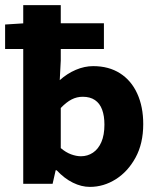

<svg xmlns="http://www.w3.org/2000/svg" viewBox="-23 -720 619 752"><path d="M329 12Q296 12 262.5 -4.5Q229 -21 199 -53H195L183 0H68V-700H215V-483L211 -406Q240 -432 274 -446.5Q308 -461 342 -461Q403 -461 447 -433Q491 -405 514.5 -353.5Q538 -302 538 -234Q538 -158 508 -103Q478 -48 430.5 -18Q383 12 329 12ZM294 -108Q320 -108 341 -122Q362 -136 374 -163.5Q386 -191 386 -232Q386 -266 377 -290.5Q368 -315 349 -328Q330 -341 301 -341Q278 -341 257.5 -330.5Q237 -320 215 -297V-140Q235 -123 255.5 -115.5Q276 -108 294 -108ZM-3 -528V-624L76 -629H384V-528Z"/></svg>

Font: Source Sans 3
Style: Bold
Weight: 700
Designer: Paul D. Hunt
Foundry: Adobe
Version: Version 3.052;hotconv 1.1.0;makeotfexe 2.6.0